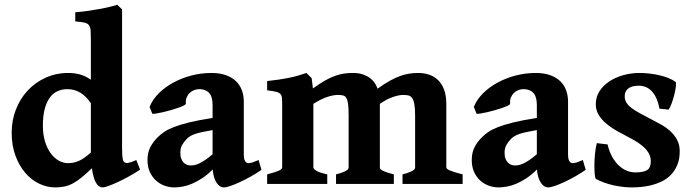

<svg xmlns="http://www.w3.org/2000/svg" viewBox="-20 -777 2926 811"><path d="M571.8 -60.5Q549.3 -45.4 524.4 -31.7Q499.5 -18.1 477.3 -7.8Q455.1 2.4 438.2 8.5Q421.4 14.6 414.6 14.6Q396 14.6 384.8 -6.1Q373.5 -26.9 368.2 -66.4Q344.2 -43.5 325.2 -27.8Q306.2 -12.2 288.6 -2.7Q271 6.8 252.9 10.7Q234.9 14.6 212.9 14.6Q178.2 14.6 145.3 -1.2Q112.3 -17.1 86.7 -46.9Q61 -76.7 45.2 -119.6Q29.3 -162.6 29.3 -216.8Q29.3 -268.1 46.9 -313.7Q64.5 -359.4 96.2 -393.8Q127.9 -428.2 172.1 -448.5Q216.3 -468.8 269 -468.8Q292 -468.8 314.7 -463.4Q337.4 -458 363.8 -440.4V-602.5Q363.8 -629.4 363 -645.3Q362.3 -661.1 356.4 -669.7Q350.6 -678.2 337.2 -681.4Q323.7 -684.6 297.9 -686.5V-725.1Q327.1 -727.5 353.8 -731.4Q380.4 -735.4 403.3 -739.5Q426.3 -743.7 444.6 -748.3Q462.9 -752.9 475.6 -756.8L495.6 -737.3V-153.3Q495.6 -136.2 496.3 -124.8Q497.1 -113.3 498.3 -106.2Q499.5 -99.1 501.7 -95.7Q503.9 -92.3 506.8 -90.8Q509.8 -89.4 512.9 -88.6Q516.1 -87.9 521.2 -88.9Q526.4 -89.8 534.7 -92.5Q543 -95.2 555.7 -101.1ZM363.8 -132.8V-340.8Q345.2 -369.1 320.6 -384.8Q295.9 -400.4 263.7 -400.4Q241.7 -400.4 222.9 -391.8Q204.1 -383.3 190.4 -364.7Q176.8 -346.2 168.9 -316.9Q161.1 -287.6 161.1 -246.6Q161.1 -209 170.2 -179.4Q179.2 -149.9 194.1 -129.6Q209 -109.4 228 -98.6Q247.1 -87.9 267.1 -87.9Q279.3 -87.9 290.5 -90.1Q301.8 -92.3 313.2 -97.4Q324.7 -102.5 337.2 -111.3Q349.6 -120.1 363.8 -132.8Z M784.7 -78.1Q792 -78.1 800.8 -79.6Q809.6 -81.1 820.6 -86.2Q831.5 -91.3 845.7 -100.6Q859.9 -109.9 877.9 -125.5V-227.5Q852.1 -223.1 834.2 -219.2Q816.4 -215.3 804.2 -211.2Q792 -207 783.9 -202.1Q775.9 -197.3 770 -191.4Q757.3 -178.7 749.5 -165Q741.7 -151.4 741.7 -131.3Q741.7 -115.7 746.1 -105.5Q750.5 -95.2 756.8 -89.1Q763.2 -83 770.8 -80.6Q778.3 -78.1 784.7 -78.1ZM1084.5 -59.6Q1064 -45.4 1040.3 -32Q1016.6 -18.6 994.4 -8.3Q972.2 2 954.1 8.3Q936 14.6 926.3 14.6Q907.7 14.6 894.5 -5.6Q881.3 -25.9 878.4 -61Q856.4 -39.1 834.2 -24.4Q812 -9.8 791.3 -1Q770.5 7.8 751.5 11.2Q732.4 14.6 716.8 14.6Q695.3 14.6 675 7.3Q654.8 0 638.7 -14.6Q622.6 -29.3 612.8 -50.8Q603 -72.3 603 -100.6Q603 -132.3 614.7 -155Q626.5 -177.7 644.5 -195.8Q656.2 -207.5 671.6 -218.5Q687 -229.5 712.9 -239.7Q738.8 -250 778.3 -259.8Q817.9 -269.5 877.9 -278.8V-333Q877.9 -347.7 875.2 -360.1Q872.6 -372.6 866 -381.3Q859.4 -390.1 848.1 -395.3Q836.9 -400.4 820.3 -400.4Q810.1 -400.4 799.6 -396.2Q789.1 -392.1 781 -384.3Q772.9 -376.5 768.3 -365Q763.7 -353.5 765.1 -338.9Q765.6 -335.9 756.3 -331.3Q747.1 -326.7 732.7 -321.5Q718.3 -316.4 700.9 -311.5Q683.6 -306.6 667.7 -303Q651.9 -299.3 639.6 -297.4Q627.4 -295.4 623.5 -296.4L611.8 -325.2Q624 -356 649.9 -382.1Q675.8 -408.2 710.9 -427.5Q746.1 -446.8 787.8 -457.8Q829.6 -468.8 873.5 -468.8Q909.2 -468.8 935.1 -459.2Q960.9 -449.7 977.5 -433.3Q994.1 -417 1002 -394.8Q1009.8 -372.6 1009.8 -347.7V-126Q1009.8 -105.5 1015.1 -96.7Q1020.5 -87.9 1029.3 -87.9Q1032.7 -87.9 1036.1 -88.4Q1039.6 -88.9 1044.4 -90.3Q1049.3 -91.8 1055.9 -94.5Q1062.5 -97.2 1072.3 -101.1Z M1680.2 0V-40.5Q1697.8 -44.9 1708.3 -49.1Q1718.8 -53.2 1724.4 -56.9Q1730 -60.5 1731.7 -63.7Q1733.4 -66.9 1733.4 -70.3V-289.6Q1733.4 -319.3 1730.2 -336.7Q1727.1 -354 1720.9 -362.8Q1714.8 -371.6 1705.3 -373.8Q1695.8 -376 1683.1 -376Q1665.5 -376 1639.9 -367.4Q1614.3 -358.9 1584.5 -338.4V-70.3Q1584.5 -66.9 1586.4 -63.7Q1588.4 -60.5 1594.7 -57.1Q1601.1 -53.7 1612.8 -49.6Q1624.5 -45.4 1643.6 -40.5V0H1399.4V-40.5Q1417 -44.9 1427.5 -49.1Q1438 -53.2 1443.6 -56.9Q1449.2 -60.5 1450.9 -63.7Q1452.6 -66.9 1452.6 -70.3V-289.6Q1452.6 -319.3 1450.4 -336.7Q1448.2 -354 1443.1 -362.8Q1438 -371.6 1429.2 -373.8Q1420.4 -376 1407.2 -376Q1388.7 -376 1363.3 -367.9Q1337.9 -359.9 1303.7 -338.4V-70.3Q1303.7 -63 1317.1 -55.2Q1330.6 -47.4 1362.3 -40.5V0H1108.4V-40.5Q1140.6 -48.8 1156.2 -55.4Q1171.9 -62 1171.9 -70.3V-332.5Q1171.9 -352.1 1170.9 -363.3Q1169.9 -374.5 1163.8 -380.6Q1157.7 -386.7 1144.8 -389.6Q1131.8 -392.6 1108.4 -395.5V-434.6Q1136.2 -437.5 1158.4 -440.9Q1180.7 -444.3 1200.2 -448.2Q1219.7 -452.1 1237.8 -457.3Q1255.9 -462.4 1274.4 -468.8L1296.4 -446.8L1301.8 -403.3Q1331.1 -424.8 1354.5 -437.7Q1377.9 -450.7 1397.9 -457.5Q1418 -464.4 1435.8 -466.6Q1453.6 -468.8 1471.2 -468.8Q1494.6 -468.8 1512 -462.9Q1529.3 -457 1541.5 -448.2Q1553.7 -439.5 1561.3 -428.7Q1568.8 -418 1572.8 -407.7L1574.7 -402.3Q1604.5 -423.8 1628.4 -436.8Q1652.3 -449.7 1672.6 -456.8Q1692.9 -463.9 1710.9 -466.3Q1729 -468.8 1747.1 -468.8Q1770.5 -468.8 1791.7 -461.9Q1813 -455.1 1829.3 -439.7Q1845.7 -424.3 1855.5 -399.2Q1865.2 -374 1865.2 -337.4V-70.3Q1865.2 -63.5 1880.4 -56.9Q1895.5 -50.3 1934.1 -40.5V0Z M2154.3 -78.1Q2161.6 -78.1 2170.4 -79.6Q2179.2 -81.1 2190.2 -86.2Q2201.2 -91.3 2215.3 -100.6Q2229.5 -109.9 2247.6 -125.5V-227.5Q2221.7 -223.1 2203.9 -219.2Q2186 -215.3 2173.8 -211.2Q2161.6 -207 2153.6 -202.1Q2145.5 -197.3 2139.6 -191.4Q2127 -178.7 2119.1 -165Q2111.3 -151.4 2111.3 -131.3Q2111.3 -115.7 2115.7 -105.5Q2120.1 -95.2 2126.5 -89.1Q2132.8 -83 2140.4 -80.6Q2147.9 -78.1 2154.3 -78.1ZM2454.1 -59.6Q2433.6 -45.4 2409.9 -32Q2386.2 -18.6 2364 -8.3Q2341.8 2 2323.7 8.3Q2305.7 14.6 2295.9 14.6Q2277.3 14.6 2264.2 -5.6Q2251 -25.9 2248 -61Q2226.1 -39.1 2203.9 -24.4Q2181.6 -9.8 2160.9 -1Q2140.1 7.8 2121.1 11.2Q2102.1 14.6 2086.4 14.6Q2064.9 14.6 2044.7 7.3Q2024.4 0 2008.3 -14.6Q1992.2 -29.3 1982.4 -50.8Q1972.7 -72.3 1972.7 -100.6Q1972.7 -132.3 1984.4 -155Q1996.1 -177.7 2014.2 -195.8Q2025.9 -207.5 2041.3 -218.5Q2056.6 -229.5 2082.5 -239.7Q2108.4 -250 2147.9 -259.8Q2187.5 -269.5 2247.6 -278.8V-333Q2247.6 -347.7 2244.9 -360.1Q2242.2 -372.6 2235.6 -381.3Q2229 -390.1 2217.8 -395.3Q2206.5 -400.4 2189.9 -400.4Q2179.7 -400.4 2169.2 -396.2Q2158.7 -392.1 2150.6 -384.3Q2142.6 -376.5 2137.9 -365Q2133.3 -353.5 2134.8 -338.9Q2135.3 -335.9 2126 -331.3Q2116.7 -326.7 2102.3 -321.5Q2087.9 -316.4 2070.6 -311.5Q2053.2 -306.6 2037.4 -303Q2021.5 -299.3 2009.3 -297.4Q1997.1 -295.4 1993.2 -296.4L1981.4 -325.2Q1993.7 -356 2019.5 -382.1Q2045.4 -408.2 2080.6 -427.5Q2115.7 -446.8 2157.5 -457.8Q2199.2 -468.8 2243.2 -468.8Q2278.8 -468.8 2304.7 -459.2Q2330.6 -449.7 2347.2 -433.3Q2363.8 -417 2371.6 -394.8Q2379.4 -372.6 2379.4 -347.7V-126Q2379.4 -105.5 2384.8 -96.7Q2390.1 -87.9 2398.9 -87.9Q2402.3 -87.9 2405.8 -88.4Q2409.2 -88.9 2414.1 -90.3Q2418.9 -91.8 2425.5 -94.5Q2432.1 -97.2 2441.9 -101.1Z M2851.1 -138.2Q2851.1 -103.5 2840.3 -78.9Q2829.6 -54.2 2812.5 -37.1Q2795.4 -20 2773.4 -9.8Q2751.5 0.5 2729 5.9Q2706.5 11.2 2685.5 12.9Q2664.6 14.6 2648.9 14.6Q2631.8 14.6 2612.3 12.5Q2592.8 10.3 2572.5 5.9Q2552.2 1.5 2533 -5.4Q2513.7 -12.2 2497.6 -21Q2494.1 -22.5 2492.4 -38.8Q2490.7 -55.2 2490.7 -78.1Q2490.7 -101.1 2493.2 -126.7Q2495.6 -152.3 2501 -172.4L2546.4 -167Q2552.7 -139.2 2564.5 -117.2Q2576.2 -95.2 2591.6 -80.1Q2606.9 -64.9 2625.2 -56.9Q2643.6 -48.8 2663.6 -48.8Q2698.7 -48.8 2713.9 -58.8Q2729 -68.8 2729 -96.2Q2729 -115.7 2719.2 -131.6Q2709.5 -147.5 2693.4 -160.9Q2677.2 -174.3 2656.2 -186Q2635.3 -197.8 2612.8 -209.5Q2592.3 -219.7 2571.8 -232.4Q2551.3 -245.1 2534.4 -260.5Q2517.6 -275.9 2507.1 -294.7Q2496.6 -313.5 2496.6 -336.9Q2496.6 -367.2 2512.2 -391.6Q2527.8 -416 2553.7 -433.1Q2579.6 -450.2 2612.5 -459.5Q2645.5 -468.8 2680.7 -468.8Q2703.1 -468.8 2725.6 -466.1Q2748 -463.4 2768.1 -458.5Q2788.1 -453.6 2804.9 -446.8Q2821.8 -439.9 2833.5 -431.2Q2836.4 -428.7 2835 -413.6Q2833.5 -398.4 2828.9 -379.4Q2824.2 -360.4 2817.6 -341.8Q2811 -323.2 2804.2 -314L2765.6 -317.9Q2757.3 -363.8 2735.1 -389.4Q2712.9 -415 2677.7 -415Q2648.9 -415 2633.8 -403.3Q2618.7 -391.6 2618.7 -371.1Q2618.7 -355.5 2626 -343.5Q2633.3 -331.5 2647.5 -320.8Q2661.6 -310.1 2682.6 -298.8Q2703.6 -287.6 2731.4 -272.9Q2752.4 -262.2 2773.9 -250Q2795.4 -237.8 2812.5 -221.9Q2829.6 -206.1 2840.3 -185.8Q2851.1 -165.5 2851.1 -138.2Z"/></svg>

Font: Gentium Book Basic
Style: Bold
Weight: 700
Designer: J. Victor Gaultney and Annie Olsen
Foundry: SIL International
Version: Version 1.102; 2013; Maintenance release